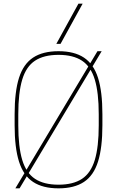

<svg xmlns="http://www.w3.org/2000/svg" viewBox="-20 -1020 640 1050"><path d="M64 10 513 -740H536L87 10ZM300 10Q214 10 161 -25Q108 -60 84 -136Q60 -212 60 -335V-395Q60 -519 84 -594.5Q108 -670 161 -705Q214 -740 300 -740Q386 -740 439 -705Q492 -670 516 -594.5Q540 -519 540 -395V-335Q540 -212 516 -136Q492 -60 439 -25Q386 10 300 10ZM300 -10Q380 -10 428.5 -42Q477 -74 498.5 -145.5Q520 -217 520 -335V-395Q520 -513 498.5 -584.5Q477 -656 428.5 -688Q380 -720 300 -720Q220 -720 171.5 -688Q123 -656 101.5 -584.5Q80 -513 80 -395V-335Q80 -217 101.5 -145.5Q123 -74 171.5 -42Q220 -10 300 -10ZM311 -780H288L409 -1000H432Z"/></svg>

Font: M PLUS Code Latin Expanded Thin
Style: Regular
Weight: 250
Width: 7
Designer: Coji Morishita
Foundry: UNDERFOREST DESIGN
Version: Version 1.002; ttfautohint (v1.8.3)